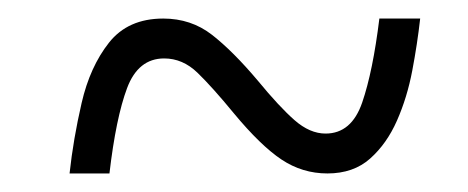

<svg xmlns="http://www.w3.org/2000/svg" viewBox="-20 -460 505 207"><path d="M55 -273Q59 -310 68 -349Q77 -388 97.5 -414Q118 -440 156 -440Q186 -440 208.5 -422.5Q231 -405 258 -373Q281 -345 297.5 -330.5Q314 -316 331 -316Q359 -316 370.5 -349.5Q382 -383 389 -440H433Q430 -413 424.5 -384Q419 -355 408 -330Q397 -305 379 -289Q361 -273 333 -273Q306 -273 283.5 -288Q261 -303 232 -338Q209 -366 193 -381.5Q177 -397 157 -397Q129 -397 117 -365Q105 -333 98 -273Z"/></svg>

Font: Noto Serif Condensed Light
Style: Italic
Weight: 300
Width: 3
Italic angle: -12°
Designer: Monotype Design Team
Foundry: Monotype Imaging Inc.
Version: Version 2.014; ttfautohint (v1.8.4.7-5d5b)